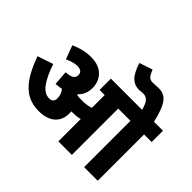

<svg xmlns="http://www.w3.org/2000/svg" viewBox="-185 -1181 1465 1465"><g transform="rotate(45 548.0 -448.0)"><path d="M498 -211Q498 -138 451 -97.5Q404 -57 317 -57Q254 -57 201 -83Q148 -109 102.5 -172Q57 -235 17 -347L144 -390Q178 -288 217.5 -235Q257 -182 306 -182Q352 -182 352 -227Q352 -269 325 -303Q296 -297 264 -295L255 -412Q303 -415 321.5 -428.5Q340 -442 340 -466Q340 -489 325 -499.5Q310 -510 286 -510Q262 -510 237 -502.5Q212 -495 187 -483L146 -594Q179 -609 219.5 -620.5Q260 -632 310 -632Q395 -632 440.5 -587Q486 -542 486 -473Q486 -402 438 -357Q440 -354 443 -351Q455 -350 468 -349Q481 -348 497 -348Q522 -348 544.5 -351Q567 -354 589 -362V-500H534V-622H1096V-500H1014V0H867V-500H735V0H589V-242Q570 -236 551 -234Q532 -232 512 -232Q505 -232 497 -232Q498 -221 498 -211ZM873 -615Q856 -678 837 -697Q818 -716 792 -716Q779 -716 766.5 -714.5Q754 -713 743 -713Q699 -713 665 -744Q631 -775 603 -860L710 -896Q725 -857 739.5 -841.5Q754 -826 782 -826Q798 -826 813 -827.5Q828 -829 846 -829Q880 -829 907.5 -813Q935 -797 957.5 -751Q980 -705 1001 -615Z"/></g></svg>

Font: Noto Sans SemiCondensed ExtraBold
Style: Regular
Weight: 800
Width: 4
Designer: Monotype Design Team
Foundry: Monotype Imaging Inc.
Version: Version 2.013; ttfautohint (v1.8.4.7-5d5b)